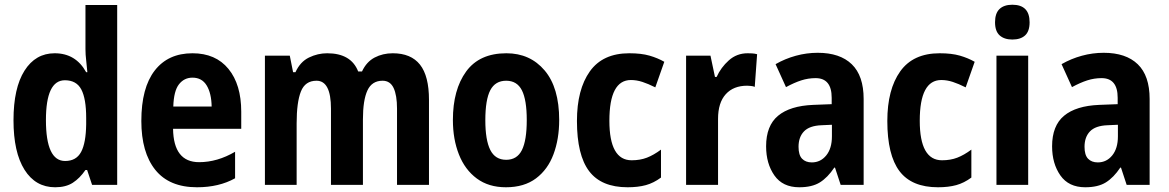

<svg xmlns="http://www.w3.org/2000/svg" viewBox="-20 -781 4939 811"><path d="M213 10Q130 10 83.5 -64Q37 -138 37 -273Q37 -409 83.5 -482.5Q130 -556 211 -556Q300 -556 344 -476H349Q347 -502 344 -526Q341 -550 341 -574V-760H475V0H369L348 -63H341Q317 -28 287.5 -9Q258 10 213 10ZM255 -101Q302 -101 322.5 -139Q343 -177 344 -256V-283Q344 -364 323.5 -403Q303 -442 254 -442Q174 -442 174 -274Q174 -101 255 -101Z M793 -556Q891 -556 945 -490Q999 -424 999 -309V-237H711Q713 -96 821 -96Q898 -96 973 -140V-28Q905 10 812 10Q695 10 636 -63.5Q577 -137 577 -270Q577 -410 633.5 -483Q690 -556 793 -556ZM793 -453Q758 -453 736 -425Q714 -397 712 -331H874Q873 -387 853 -420Q833 -453 793 -453Z M1639 -556Q1716 -556 1754 -508Q1792 -460 1792 -359V0H1657V-322Q1657 -379 1642.5 -409.5Q1628 -440 1596 -440Q1551 -440 1532 -399Q1513 -358 1513 -277V0H1378V-322Q1378 -440 1317 -440Q1269 -440 1251 -394.5Q1233 -349 1233 -260V0H1099V-546H1204L1218 -476H1228Q1248 -520 1285 -538Q1322 -556 1362 -556Q1463 -556 1493 -479H1509Q1528 -520 1562.5 -538Q1597 -556 1639 -556Z M2342 -274Q2342 -194 2318 -129.5Q2294 -65 2244 -27.5Q2194 10 2117 10Q2044 10 1994 -27Q1944 -64 1918.5 -128.5Q1893 -193 1893 -274Q1893 -402 1949 -479Q2005 -556 2119 -556Q2219 -556 2280.5 -483.5Q2342 -411 2342 -274ZM2030 -273Q2030 -189 2051 -147.5Q2072 -106 2118 -106Q2164 -106 2184.5 -147Q2205 -188 2205 -274Q2205 -359 2184.5 -399.5Q2164 -440 2118 -440Q2072 -440 2051 -400Q2030 -360 2030 -273Z M2631 10Q2520 10 2468.5 -58Q2417 -126 2417 -270Q2417 -403 2471.5 -479.5Q2526 -556 2638 -556Q2689 -556 2723.5 -546Q2758 -536 2786 -520L2748 -412Q2718 -427 2693.5 -435Q2669 -443 2645 -443Q2554 -443 2554 -271Q2554 -104 2648 -104Q2684 -104 2712.5 -115Q2741 -126 2772 -149V-31Q2741 -8 2708 1Q2675 10 2631 10Z M3138 -556Q3146 -556 3156.5 -555.5Q3167 -555 3178 -552L3168 -414Q3162 -417 3151 -418Q3140 -419 3136 -419Q3078 -419 3045.5 -383Q3013 -347 3013 -279V0H2878V-546H2981L3000 -456H3007Q3025 -496 3058.5 -526Q3092 -556 3138 -556Z M3434 -558Q3528 -558 3578 -509.5Q3628 -461 3628 -363V0H3531L3507 -73H3504Q3476 -31 3443 -10.5Q3410 10 3356 10Q3286 10 3251 -40Q3216 -90 3216 -163Q3216 -250 3266.5 -292Q3317 -334 3415 -338L3493 -341V-368Q3493 -451 3425 -451Q3394 -451 3364.5 -441.5Q3335 -432 3300 -413L3256 -510Q3296 -533 3341.5 -545.5Q3387 -558 3434 -558ZM3450 -252Q3399 -250 3376 -226Q3353 -202 3353 -161Q3353 -126 3368 -110.5Q3383 -95 3409 -95Q3446 -95 3470 -124.5Q3494 -154 3494 -205V-254Z M3942 10Q3831 10 3779.5 -58Q3728 -126 3728 -270Q3728 -403 3782.5 -479.5Q3837 -556 3949 -556Q4000 -556 4034.5 -546Q4069 -536 4097 -520L4059 -412Q4029 -427 4004.5 -435Q3980 -443 3956 -443Q3865 -443 3865 -271Q3865 -104 3959 -104Q3995 -104 4023.5 -115Q4052 -126 4083 -149V-31Q4052 -8 4019 1Q3986 10 3942 10Z M4256 -761Q4329 -761 4329 -687Q4329 -649 4310 -631.5Q4291 -614 4256 -614Q4222 -614 4202.5 -631.5Q4183 -649 4183 -687Q4183 -725 4202 -743Q4221 -761 4256 -761ZM4323 -546V0H4189V-546Z M4642 -558Q4736 -558 4786 -509.5Q4836 -461 4836 -363V0H4739L4715 -73H4712Q4684 -31 4651 -10.5Q4618 10 4564 10Q4494 10 4459 -40Q4424 -90 4424 -163Q4424 -250 4474.5 -292Q4525 -334 4623 -338L4701 -341V-368Q4701 -451 4633 -451Q4602 -451 4572.5 -441.5Q4543 -432 4508 -413L4464 -510Q4504 -533 4549.5 -545.5Q4595 -558 4642 -558ZM4658 -252Q4607 -250 4584 -226Q4561 -202 4561 -161Q4561 -126 4576 -110.5Q4591 -95 4617 -95Q4654 -95 4678 -124.5Q4702 -154 4702 -205V-254Z"/></svg>

Font: Noto Sans Gujarati Condensed
Style: Bold
Weight: 700
Width: 3
Designer: Jelle Bosma - Monotype Design Team, Universal Thirst
Foundry: Monotype Imaging Inc.
Version: Version 2.106; ttfautohint (v1.8.4.7-5d5b)